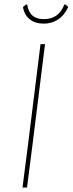

<svg xmlns="http://www.w3.org/2000/svg" viewBox="-20 -833 323 853"><path d="M125 -195 100 0H80L105 -195L160 -637H180ZM283 -802Q267 -766 239 -747Q211 -728 174 -728Q137 -728 112.5 -747Q88 -766 82 -802L96 -813H101Q105 -781 123.5 -764.5Q142 -748 175 -748Q241 -748 266 -813H271Z"/></svg>

Font: Luna Sans Thin
Style: Italic
Weight: 250
Italic angle: -7°
Designer: Juan Pablo del Peral
Foundry: Huerta Tipografica
Version: Version 2.001; ttfautohint (v1.5)